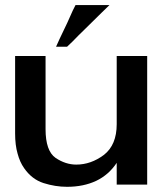

<svg xmlns="http://www.w3.org/2000/svg" viewBox="-20 -720 641 751"><path d="M436.5 -501Q436.5 -501 436.5 -466.8Q436.5 -432.6 436.5 -387.7Q436.5 -333 436.5 -283.2Q436.5 -234.4 436.5 -234.4Q436.5 -153.3 386.7 -114.3Q335.9 -76.2 278.3 -76.2Q236.3 -76.2 197.3 -102.5Q158.2 -129.9 158.2 -214.8Q158.2 -214.8 158.2 -252Q158.2 -289.1 158.2 -336.9Q158.2 -395.5 158.2 -448.2Q158.2 -501 158.2 -501Q158.2 -501 142.6 -501Q127 -501 107.4 -501Q83 -501 60.5 -501Q39.1 -501 39.1 -501Q39.1 -501 39.1 -461.9Q39.1 -422.9 39.1 -372.1Q39.1 -310.5 39.1 -253.9Q39.1 -198.2 39.1 -198.2Q39.1 -152.3 48.8 -119.1Q57.6 -85.9 74.2 -62.5Q104.5 -18.6 150.4 -3.9Q196.3 10.7 242.2 10.7Q306.6 10.7 356.4 -12.7Q405.3 -36.1 436.5 -83Q436.5 -83 436.5 -40Q436.5 2 436.5 2Q436.5 2 459 2Q481.4 2 505.9 2Q525.4 2 541 2Q555.7 2 555.7 2Q555.7 2 555.7 -41Q555.7 -83 555.7 -145.5Q555.7 -178.7 555.7 -214.8Q555.7 -251 555.7 -287.1Q555.7 -371.1 555.7 -436.5Q555.7 -501 555.7 -501Q555.7 -501 541 -501Q525.4 -501 505.9 -501Q481.4 -501 459 -501Q436.5 -501 436.5 -501ZM408.2 -700.2Q408.2 -700.2 390.6 -700.2Q374 -700.2 351.6 -700.2Q324.2 -700.2 299.8 -700.2Q275.4 -700.2 275.4 -700.2Q275.4 -700.2 264.6 -678.7Q254.9 -657.2 243.2 -630.9Q226.6 -596.7 212.9 -567.4Q199.2 -537.1 199.2 -537.1Q199.2 -537.1 220.7 -537.1Q242.2 -537.1 242.2 -537.1Q242.2 -537.1 263.7 -557.6Q284.2 -579.1 312.5 -606.4Q346.7 -639.6 377 -669.9Q408.2 -700.2 408.2 -700.2Z"/></svg>

Font: umazing
Style: Display
Weight: 400
Designer: umazing